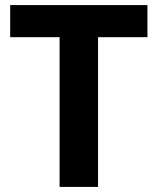

<svg xmlns="http://www.w3.org/2000/svg" viewBox="-20 -734 619 754"><path d="M365 0H214V-588H20V-714H559V-588H365Z"/></svg>

Font: Noto Sans Kayah Li
Style: Bold
Weight: 700
Designer: Monotype Design Team, Sérgio Martins
Foundry: Monotype Imaging Inc.
Version: Version 2.002; ttfautohint (v1.8.4.7-5d5b)